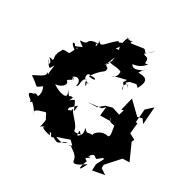

<svg xmlns="http://www.w3.org/2000/svg" viewBox="-273 -1144 1407 1438"><g transform="rotate(30 430.5 -425.0)"><path d="M830 -462 789 -452 687 -551 659 -438 678 -445 664 -398 597 -420 540 -404 494 -365 407 -361 528 -375 552 -400 544 -322 661 -324C593 -318 637 -369 623 -335C648 -332 600 -318 673 -310C679 -271 694 -222 673 -217C604 -235 551 -170 572 -167C519 -172 533 -143 494 -187C516 -126 480 -101 437 -99C495 -113 466 -67 466 -145C500 -134 481 -74 556 -145C410 -97 436 -129 432 -141C432 -99 419 -172 419 -105C463 -148 379 -199 341 -264C328 -199 391 -275 313 -236C314 -268 298 -240 364 -303C355 -217 364 -252 322 -328C266 -303 268 -262 301 -335C234 -352 313 -280 238 -370C295 -283 180 -322 135 -356C203 -363 224 -411 196 -423C212 -455 254 -435 207 -478C256 -434 235 -461 222 -472C274 -506 290 -447 275 -427C307 -419 275 -499 324 -504C314 -469 359 -438 332 -483C395 -487 304 -478 326 -509C300 -479 289 -567 336 -544C383 -554 398 -518 323 -535C397 -643 420 -609 414 -657C383 -670 392 -683 422 -754C418 -727 417 -692 380 -667C424 -735 442 -694 405 -714C409 -682 502 -714 532 -662C485 -711 541 -666 484 -621C503 -630 463 -619 463 -619C557 -651 529 -637 585 -653C550 -595 581 -648 592 -568C568 -596 599 -655 617 -604C592 -643 567 -614 609 -650L662 -661L684 -641C727 -722 705 -744 631 -743C657 -776 620 -752 678 -796C609 -743 574 -747 561 -776C608 -781 641 -801 664 -834C609 -809 674 -874 606 -879C616 -868 638 -858 590 -893C562 -882 576 -854 662 -947C627 -900 601 -901 611 -895C609 -878 592 -924 575 -920C473 -907 452 -892 480 -928C468 -905 389 -939 453 -927C422 -953 401 -824 424 -818C373 -815 396 -795 438 -888C358 -844 399 -880 384 -874C299 -806 294 -763 261 -800C249 -828 274 -773 254 -755C251 -791 206 -774 277 -771C264 -788 195 -779 188 -754C173 -712 81 -764 179 -697C228 -741 199 -704 120 -678C111 -713 59 -695 145 -644C117 -697 174 -669 127 -666C151 -666 88 -585 114 -610C31 -616 61 -605 42 -585C17 -544 43 -512 26 -555C37 -478 30 -514 -6 -510C44 -480 17 -437 -6 -497C43 -423 34 -435 59 -473C66 -480 46 -421 55 -380C98 -454 67 -363 33 -412C70 -371 -22 -351 -49 -327C43 -268 6 -256 65 -298C101 -218 40 -201 77 -201C56 -241 4 -213 50 -217C-31 -210 3 -185 36 -161C26 -128 86 -174 26 -177C26 -177 92 -132 110 -75C105 -92 76 -111 148 -130C197 -148 175 -141 211 -86C203 -108 217 -107 196 -23C225 -59 252 -23 227 -39C213 -38 209 -21 291 -4C291 -4 288 -11 278 -30C395 34 348 17 433 -27C398 29 334 -37 305 -23C311 29 329 -19 296 -21C300 31 356 -36 345 -21C397 -37 463 -62 484 -70C404 -55 429 -81 487 -8C490 -42 419 7 468 -16C485 3 541 23 541 73C549 93 569 96 645 40C611 119 593 117 628 25C587 5 615 -22 598 13C644 -6 662 -44 572 19C660 -18 624 -63 618 -10C664 -82 667 -3 693 -34C748 -79 691 -36 771 -70L690 -124L734 -57L699 11L697 65L800 46L751 14V-15L851 -126L910 -128L846 -270L857 -292L806 -319L815 -411L800 -412L810 -527L866 -578L855 -427Z"/></g></svg>

Font: Hussar Lance
Style: ExBd
Weight: 700
Foundry: Cannot Into Space Fonts, PlusOne Fonts
Version: Version 2.270